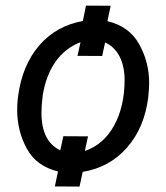

<svg xmlns="http://www.w3.org/2000/svg" viewBox="-20 -609 594 687"><path d="M276.4 -533.7C213.9 -522.9 162.1 -494.1 121.1 -447.3C80.1 -399.9 54.7 -339.4 44.9 -265.6L43.5 -254.9C42 -241.2 41.5 -227.5 41.5 -214.8C41.5 -166 52.7 -120.1 75.7 -77.6C98.6 -35.2 136.2 -7.8 187.5 4.4L176.3 58.1L264.6 58.6L275.9 5.9C339.8 -4.4 393.1 -33.7 434.6 -81.1C476.1 -128.4 501 -188 510.3 -259.3L511.2 -270.5C512.7 -284.7 513.7 -298.8 513.7 -312C513.7 -361.8 502 -407.7 478 -450.7C454.6 -493.2 416.5 -521 364.3 -533.2L376 -588.4L287.6 -588.9ZM294.9 -121.1 206.5 -121.6 195.8 -71.3C150.9 -92.3 128.4 -136.7 128.4 -204.6C128.4 -223.1 129.4 -240.7 131.8 -257.3L132.8 -267.6C147.9 -361.8 194.3 -430.2 268.1 -458L257.3 -409.2L345.7 -408.7L356 -457C400.9 -437.5 425.8 -388.2 425.8 -323.2C425.8 -259.3 413.1 -205.1 388.2 -159.7C363.3 -114.3 328.1 -84 283.7 -68.8Z"/></svg>

Font: Roboto
Style: Italic
Weight: 400
Italic angle: -12°
Designer: Google
Version: Version 2.137; 2017